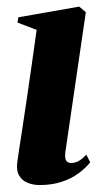

<svg xmlns="http://www.w3.org/2000/svg" viewBox="-20 -534 301 566"><path d="M96.5 11.5Q78.5 11.5 62.2 5.2Q46 -1 36.8 -16Q27.5 -31 31 -56Q31.5 -62 35.5 -87.5Q39.5 -113 45.5 -152.8Q51.5 -192.5 58.8 -241.2Q66 -290 73.5 -342.8Q81 -395.5 88 -446L31.5 -467.5L34 -483L213.5 -514.5L233 -498L172.5 -84.5Q170.5 -65.5 175.8 -59.5Q181 -53.5 189.5 -53.5Q201 -53.5 211 -58.8Q221 -64 234.5 -78L246 -55.5Q232 -38 210.8 -22.5Q189.5 -7 161 2.2Q132.5 11.5 96.5 11.5Z"/></svg>

Font: Merriweather 144pt
Style: Bold Italic
Weight: 700
Italic angle: -7.8°
Version: Version 2.101